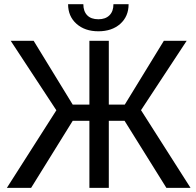

<svg xmlns="http://www.w3.org/2000/svg" viewBox="-20 -908 948 928"><path d="M582 -324.2 784.2 0H900.9L661.6 -375.5L882.3 -710.9H772L583 -402.3H505.9V-710.9H412.1V-402.3H331.5L142.6 -710.9H31.7L252.4 -375L13.2 0H130.4L331.5 -324.2H412.1V0H505.9V-324.2ZM601.6 -887.7H528.3C528.3 -864.6 521.9 -846.7 509 -834C496.2 -821.3 478.4 -814.9 455.6 -814.9C431.8 -814.9 413.7 -821.4 401.4 -834.2C389 -847.1 382.8 -864.9 382.8 -887.7H309.1C309.1 -848.6 322.6 -817.1 349.6 -793C376.6 -768.9 411.9 -756.8 455.6 -756.8C499.2 -756.8 534.4 -768.8 561.3 -792.7C588.1 -816.7 601.6 -848.3 601.6 -887.7Z"/></svg>

Font: Roboto1
Style: rg
Weight: 400
Designer: Google
Version: Version 2.137; 2017